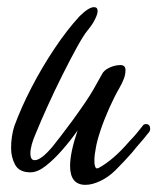

<svg xmlns="http://www.w3.org/2000/svg" viewBox="-20 -509 440 537"><path d="M219 8Q176 8 176 -45Q176 -82 197 -144Q178 -117 154.5 -90Q131 -63 108 -45Q85 -27 65 -27Q34 -27 22.5 -48Q11 -69 11 -95Q11 -112 13.5 -128Q16 -144 20 -156Q39 -208 68 -264Q97 -320 132 -372.5Q167 -425 202 -463Q228 -489 243 -489Q253 -489 253 -478Q253 -470 246 -455.5Q239 -441 225 -424Q214 -411 195 -376.5Q176 -342 154.5 -299Q133 -256 113.5 -213Q94 -170 81 -138Q65 -102 65 -80Q65 -61 77 -61Q95 -61 127 -99Q135 -109 150.5 -129Q166 -149 183.5 -173Q201 -197 217 -220.5Q233 -244 242 -260L265 -301Q270 -312 285.5 -319.5Q301 -327 317 -327Q331 -327 331 -313Q331 -301 326.5 -289Q322 -277 314 -263Q300 -239 285.5 -206.5Q271 -174 261 -144Q251 -114 248 -95Q246 -85 245 -76.5Q244 -68 244 -60Q244 -51 245 -47Q247 -38 251 -38Q255 -38 259 -41Q277 -51 298 -69Q319 -87 343 -115Q354 -126 362.5 -136.5Q371 -147 379 -157Q382 -162 388 -162Q400 -162 400 -148Q400 -142 394 -136Q384 -123 372.5 -110Q361 -97 350 -83Q328 -58 303 -33Q284 -14 261 -3Q238 8 219 8Z"/></svg>

Font: Birthstone Bounce Medium
Style: Regular
Weight: 500
Designer: Robert E. Leuschke
Foundry: Rob Leuschke
Version: Version 1.010; ttfautohint (v1.8.3)